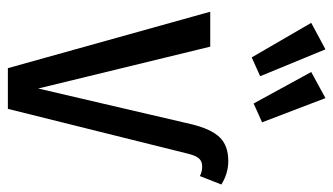

<svg xmlns="http://www.w3.org/2000/svg" viewBox="-204 -664 867 500"><g transform="rotate(90 230.0 -413.5)"><path d="M263 0H157L10 -527H101L210 -79L303 -478Q315 -528 336.5 -551Q358 -574 399 -574Q431 -574 460 -556L438 -500Q427 -506 413 -506Q400 -506 392.5 -498Q385 -490 380 -470ZM178 -657 129 -635 39 -790 108 -827ZM298 -662 249 -640 167 -790 235 -827Z"/></g></svg>

Font: Fira Sans Compressed
Style: Regular
Weight: 400
Width: 1
Designer: bBox Type GmbH & Carrois Corporate GbR & Edenspiekermann AG
Foundry: bBox Type GmbH & Carrois Corporate GbR & Edenspiekermann AG
Version: Version 4.301